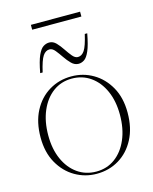

<svg xmlns="http://www.w3.org/2000/svg" viewBox="-125 -922 806 1014"><g transform="rotate(-15 278.0 -415.0)"><path d="M277 10Q213.5 10 159.2 -21.5Q105 -53 72 -111.8Q39 -170.5 39 -251.5Q39 -335.5 70.8 -396Q102.5 -456.5 157 -489.2Q211.5 -522 279 -522Q343 -522 397 -490.5Q451 -459 484 -400.5Q517 -342 517 -260.5Q517 -177 485.2 -116.2Q453.5 -55.5 399.2 -22.8Q345 10 277 10ZM278 -2Q336.5 -2 380.8 -34.8Q425 -67.5 450 -125.8Q475 -184 475 -260.5Q475 -334.5 450 -390.8Q425 -447 380.5 -478.5Q336 -510 278 -510Q219.5 -510 175.2 -477.2Q131 -444.5 106 -386.2Q81 -328 81 -251.5Q81 -177.5 106 -121.2Q131 -65 175.5 -33.5Q220 -2 278 -2ZM419.5 -720Q408 -658 394.5 -627Q381 -596 365.8 -586Q350.5 -576 334.5 -576Q313 -576 295.8 -593.2Q278.5 -610.5 263.5 -632.8Q248.5 -655 234.5 -672.2Q220.5 -689.5 204.5 -689.5Q183 -689.5 168 -667.2Q153 -645 138.5 -581H125Q136.5 -643.5 150.2 -674.2Q164 -705 179.8 -715Q195.5 -725 212.5 -725Q233.5 -725 250 -707.8Q266.5 -690.5 281.2 -668.2Q296 -646 310.2 -628.8Q324.5 -611.5 340 -611.5Q361.5 -611.5 376.5 -634Q391.5 -656.5 406 -720ZM143.5 -813.5V-840H412.5V-813.5Z"/></g></svg>

Font: Newsreader Display ExtraLight
Style: Regular
Weight: 275
Designer: Hugues Gentile
Foundry: Production Type
Version: Version 1.001